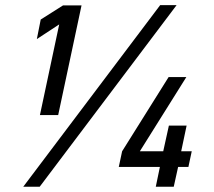

<svg xmlns="http://www.w3.org/2000/svg" viewBox="-20 -710 813 730"><path d="M696.3 -75.2H657.2L640.6 0H572.3L587.9 -75.2H431.6L444.3 -134.8L621.1 -417H688.5L511.7 -134.8H600.6L622.1 -232.4H689.5L668.9 -134.8H709ZM588.9 -690.4H651.4L130.9 0H68.4ZM205.1 -617.2 120.1 -561.5 134.8 -635.7 219.7 -689.5H290L201.2 -272.5H131.8Z"/></svg>

Font: Dinish
Style: Italic
Weight: 400
Italic angle: -12°
Designer: Bert Driehuis
Foundry: Playbeing
Version: Version 3.002; git-62d0f29-release